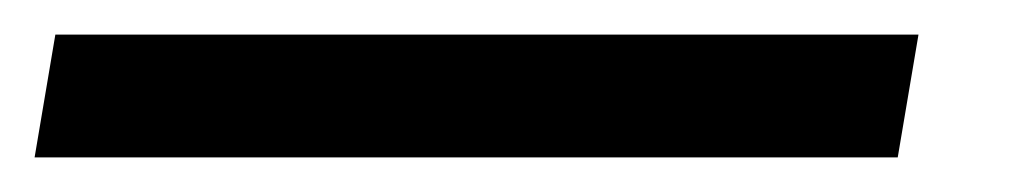

<svg xmlns="http://www.w3.org/2000/svg" viewBox="-72 50 589 111"><path d="M-52 141 -40 70H459L447 141Z"/></svg>

Font: Jost* Medium
Style: Italic
Weight: 500
Italic angle: -10°
Version: Version 3.7